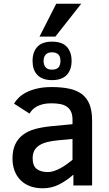

<svg xmlns="http://www.w3.org/2000/svg" viewBox="-20 -993 586 1028"><path d="M373 0V-58.1Q336.9 -25.9 296.6 -5.4Q256.3 15.1 209 15.1Q169.9 15.1 139.6 3.4Q109.4 -8.3 88.9 -29.5Q68.4 -50.8 57.6 -79.8Q46.9 -108.9 46.9 -144Q46.9 -190.4 62.3 -221.7Q77.6 -252.9 104.7 -272.7Q131.8 -292.5 169.2 -302.5Q206.5 -312.5 251 -316.9L368.2 -328.1V-352.1Q368.2 -377.4 360.6 -394.3Q353 -411.1 338.6 -421.4Q324.2 -431.6 303 -435.8Q281.7 -439.9 254.9 -439.9Q229 -439.9 209.7 -435.1Q190.4 -430.2 176.3 -422.4Q162.1 -414.6 152.8 -404.5Q143.6 -394.5 138.2 -384.8L55.2 -438Q64.5 -454.6 80.8 -470.5Q97.2 -486.3 121.6 -498.8Q146 -511.2 179.4 -519Q212.9 -526.9 256.8 -526.9Q310.5 -526.9 351.1 -518.1Q391.6 -509.3 418.7 -488.8Q445.8 -468.3 459.5 -433.8Q473.1 -399.4 473.1 -348.1V0ZM368.2 -249 294.9 -242.2Q261.2 -239.3 235.1 -232.9Q209 -226.6 191.2 -215.3Q173.3 -204.1 164.1 -187.3Q154.8 -170.4 154.8 -146Q154.8 -105.5 176.3 -88.6Q197.8 -71.8 236.8 -71.8Q252 -71.8 268.3 -77.1Q284.7 -82.5 301.5 -91.3Q318.4 -100.1 335.2 -112.1Q352.1 -124 368.2 -137.2ZM363.3 -667Q363.3 -618.2 336.9 -591.1Q310.5 -564 258.3 -564Q231.4 -564 211.9 -571.3Q192.4 -578.6 179.4 -592.3Q166.5 -606 160.4 -624.8Q154.3 -643.6 154.3 -667Q154.3 -714.4 179.9 -742.2Q205.6 -770 258.3 -770Q312.5 -770 337.9 -742.2Q363.3 -714.4 363.3 -667ZM303.7 -667Q303.7 -690.4 292 -701.7Q280.3 -712.9 258.3 -712.9Q236.3 -712.9 224.9 -700.9Q213.4 -689 213.4 -667Q213.4 -646 223.9 -633.1Q234.4 -620.1 258.3 -620.1Q282.7 -620.1 293.2 -632.3Q303.7 -644.5 303.7 -667ZM276.4 -796.9H191.4L281.2 -973.1H415Z"/></svg>

Font: Lorenzo Sans Medium
Style: Regular
Weight: 500
Foundry: Intel Corporation
Version: Version 1.00; ttfautohint (v1.5)